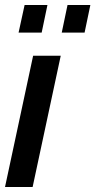

<svg xmlns="http://www.w3.org/2000/svg" viewBox="-20 -745 380 765"><path d="M54 -615 78 -725H169L146 -615ZM226 -615 249 -725H340L317 -615ZM112 -523H222L110 0H0Z"/></svg>

Font: Raleway-v4020 SemiBold
Style: Italic
Weight: 600
Italic angle: -12°
Designer: Matt McInerney, Pablo Impallari, Rodrigo Fuenzalida
Foundry: Matt McInerney, Pablo Impallari, Rodrigo Fuenzalida
Version: Version 4.020;PS 004.020;hotconv 1.0.88;makeotf.lib2.5.64775